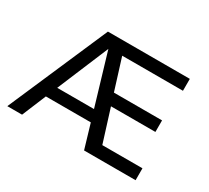

<svg xmlns="http://www.w3.org/2000/svg" viewBox="-114 -748 1021 936"><g transform="rotate(30 396.0 -280.0)"><path d="M732 0H442L402 -135H149L93 0H10L253 -560H714V-493H372L427 -317H698V-252H448L506 -67H732ZM176 -199H383L297 -488Z"/></g></svg>

Font: Carrois Gothic SC
Style: Regular
Weight: 400
Designer: Ralph du Carrois
Foundry: Ralph du Carrois
Version: Version 1.001